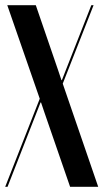

<svg xmlns="http://www.w3.org/2000/svg" viewBox="-25 -719 398 739"><path d="M112.8 -699H3L128 -339L-5 0H4L116.5 -287.5L131 -324.5H133L145.5 -287.5L244.8 0H353L216.5 -397L335.2 -699H326.5L227.8 -447.8L213.2 -410.5H211.5L198.8 -448.5Z"/></svg>

Font: Moniqa Black
Style: Regular
Weight: 900
Designer: Rajesh Rajput
Foundry: Rajesh Rajput
Version: Version 1.000